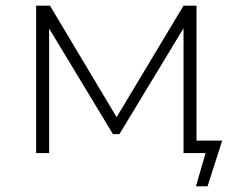

<svg xmlns="http://www.w3.org/2000/svg" viewBox="-20 -542 846 680"><path d="M154 0V-441L380 -67H403L630 -442V0H708L674 118H715L767 -44H676V-522H630L393 -127L157 -522H108V0Z"/></svg>

Font: Montserrat Light
Style: Regular
Weight: 300
Designer: Julieta Ulanovsky
Foundry: Julieta Ulanovsky
Version: Version 7.200